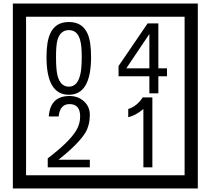

<svg xmlns="http://www.w3.org/2000/svg" viewBox="-20 -980 1195 1090"><path d="M1103 90H53V-960H1103ZM1028 15V-885H128V15ZM497 -656Q497 -442 371 -442Q244 -442 244 -656Q244 -744 265 -789Q294 -855 371 -855Q448 -855 477 -789Q497 -745 497 -656ZM444 -656Q444 -723 435 -752Q420 -809 371 -809Q322 -809 306 -752Q298 -723 298 -656Q298 -587 306 -553Q322 -488 371 -488Q419 -488 435 -554Q444 -587 444 -656ZM928 -547H879V-450H828V-547H653V-605L818 -847H879V-592H928ZM828 -592V-787L697 -592ZM490 -30H251V-81Q372 -173 412 -238Q435 -276 435 -319Q435 -389 375 -389Q320 -389 313 -319H257Q265 -435 375 -435Q423 -435 456.5 -405Q490 -375 490 -327Q490 -271 466 -229Q428 -165 312 -73H490ZM845 -30H794V-361Q748 -323 708 -315V-361Q759 -378 790 -427H845Z"/></svg>

Font: Unicode BMP Fallback SIL
Style: Regular
Weight: 400
Foundry: NRSI, SIL International
Version: Version 5.1 Based on Unicode 5.1